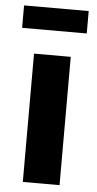

<svg xmlns="http://www.w3.org/2000/svg" viewBox="-53 -768 407 802"><g transform="rotate(5 150.5 -367.5)"><path d="M74 -538H228V0H74ZM15 -735H286V-641H15Z"/></g></svg>

Font: Argentum Sans SemiBold
Style: Regular
Weight: 600
Designer: Julieta Ulanovsky (Modified by Cristiano Sobral)
Foundry: Julieta Ulanovsky
Version: Version 5.001;November 22, 2018;FontCreator 11.5.0.2425 64-b